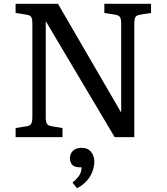

<svg xmlns="http://www.w3.org/2000/svg" viewBox="-20 -720 875 1008"><path d="M62 0V-47.9L120.1 -57.1Q138.2 -60.1 144 -70.6Q149.9 -81.1 149.9 -107.9V-596.2Q149.9 -621.1 144 -630.6Q138.2 -640.1 118.2 -643.1L62 -651.9V-700.2H284.2L616.2 -128.9V-137.2V-596.2Q616.2 -621.1 609.6 -630.6Q603 -640.1 583 -643.1L527.8 -651.9V-700.2H772.9V-651.9L715.8 -643.1Q696.8 -640.1 690.9 -630.1Q685.1 -620.1 685.1 -591.8V0H582L220.2 -608.9V-601.1V-104Q220.2 -79.1 226.6 -69.6Q232.9 -60.1 252 -57.1L308.1 -47.9V0ZM384.3 268.1 360.4 238.8Q380.4 221.7 390.9 208.3Q401.4 194.8 404.8 182.4Q408.2 169.9 408.2 158.2H397.9Q370.1 158.2 358.6 144.5Q347.2 130.9 347.2 111.8Q347.2 94.7 354.7 82.3Q362.3 69.8 375.7 63Q389.2 56.2 408.2 56.2Q432.1 56.2 446.5 66.7Q460.9 77.1 468 93.5Q475.1 109.9 475.1 127.9Q475.1 153.8 465.1 180.9Q455.1 208 434.6 230.5Q414.1 252.9 384.3 268.1Z"/></svg>

Font: Literata
Style: Regular
Weight: 400
Designer: Latin by Veronika Burian and Jose Scaglione. Greek by Irene Vlachou. Cyrillic by Vera Evstafieva.
Foundry: TypeTogether
Version: Version 3.002